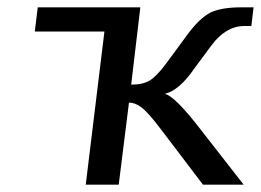

<svg xmlns="http://www.w3.org/2000/svg" viewBox="-20 -504 712 524"><path d="M420 -150 534 0H645L528 -150C481 -211 449 -243 430 -248C456 -254 483 -277 511 -318L557 -380C583 -415 613 -433 647 -433H666L672 -484H638C602 -484 574 -479 555 -470C535 -460 514 -440 491 -409L433 -330C415 -306 400 -291 388 -284C376 -277 360 -273 338 -273L363 -484H83L75 -418H265L214 0H304L332 -224C343 -224 354 -220 366 -211C378 -202 396 -182 420 -150Z"/></svg>

Font: Gamestation Text
Style: Italic
Weight: 400
Designer: Jonas Hecksher
Foundry: Jonas Hecksher, Playtypeª, e-types AS
Version: Version 1.003